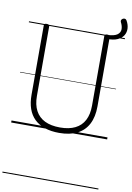

<svg xmlns="http://www.w3.org/2000/svg" viewBox="-163 -1293 1293 1887"><g transform="rotate(10 483.0 -349.5)"><path d="M481 19Q400 19 338 -2Q276 -23 234 -63.5Q192 -104 171 -164Q150 -224 150 -303V-996Q150 -1006 156 -1010.5Q162 -1015 176 -1015Q191 -1015 197.5 -1010.5Q204 -1006 204 -996V-301Q204 -214 235.5 -154.5Q267 -95 328.5 -65Q390 -35 481 -35Q570 -35 631 -65Q692 -95 723 -154.5Q754 -214 754 -301V-996Q754 -1006 760.5 -1010.5Q767 -1015 781 -1015Q808 -1015 808 -996V-303Q808 -198 770.5 -126Q733 -54 660.5 -17.5Q588 19 481 19ZM942 -1185Q964 -1147 966 -1108.5Q968 -1070 949 -1039Q930 -1008 889.5 -989.5Q849 -971 786 -973V-1012Q851 -1015 880 -1036Q909 -1057 909.5 -1089.5Q910 -1122 890 -1160Q885 -1171 890 -1180.5Q895 -1190 905 -1195Q915 -1200 925.5 -1198Q936 -1196 942 -1185ZM0 490H958V500H0ZM0 -20H958V0H0ZM0 -505H958V-500H0ZM0 -1010H958V-1000H0Z"/></g></svg>

Font: Playwrite NG Modern Guides
Style: Regular
Weight: 400
Designer: Veronika Burian, José Scaglione
Foundry: TypeTogether
Version: Version 1.003